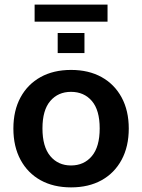

<svg xmlns="http://www.w3.org/2000/svg" viewBox="-20 -802 616 832"><path d="M288 10Q211.9 10 155.9 -21Q100 -52 69 -109.5Q38 -167 38 -245Q38 -323 69 -380Q100 -437 155.9 -468Q211.9 -499 288 -499Q364.1 -499 420.1 -468Q476 -437 507 -379.8Q538 -322.6 538 -245Q538 -167 507 -109.5Q476 -52 420.1 -21Q364.1 10 288 10ZM287.6 -85Q344 -85 378 -125.5Q412 -166 412 -245.5Q412 -325 378 -364.5Q344 -404 287.6 -404Q232 -404 198 -364.5Q164 -325 164 -245.5Q164 -166 198 -125.5Q232 -85 287.6 -85ZM130 -708V-782H446V-708ZM230 -572V-659H346V-572Z"/></svg>

Font: Nunito Sans 12pt ExtraLight
Style: Regular
Weight: 200
Designer: Vernon Adams
Foundry: Vernon Adams
Version: Version 3.101;gftools[0.9.27]